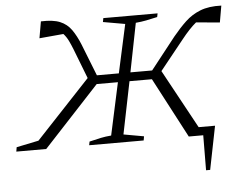

<svg xmlns="http://www.w3.org/2000/svg" viewBox="-56 -587 1014 793"><g transform="rotate(-5 451.0 -191.0)"><path d="M-7 0 -4 -18 88 -37 313 -277 265 -401Q258 -419 249.5 -436.5Q241 -454 229 -467L129 -458L141 -527Q191 -529 220 -517Q249 -505 267 -479.5Q285 -454 300 -417L352 -285H443L487 -486L396 -502L399 -518H624L621 -503Q595 -497 574.5 -493Q554 -489 531 -487L491 -285H581L685 -417Q712 -450 739 -475.5Q766 -501 801.5 -515Q837 -529 889 -527L877 -458L779 -467Q751 -444 717 -401L619 -279L752 -35H820L784 145H767L768 0H708L577 -249H484L440 -32L524 -17L521 0H295L298 -15Q327 -22 346 -26Q365 -30 389 -32L436 -249H348L117 0Z"/></g></svg>

Font: Piazzolla SC ExtraLight
Style: Italic
Weight: 200
Italic angle: -11.3°
Designer: Juan Pablo del Peral
Foundry: Huerta Tipografica
Version: Version 1.330